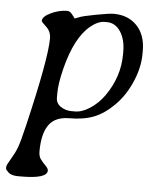

<svg xmlns="http://www.w3.org/2000/svg" viewBox="-60 -490 632 761"><g transform="rotate(5 256.0 -109.0)"><path d="M166.5 -113.3V-95.2Q166.5 -72.3 185.8 -59.6Q205.1 -46.9 228 -46.9H242.7Q270.5 -46.9 302.2 -67.6Q334 -88.4 357.4 -121.1Q412.6 -199.2 412.6 -289.6V-299.3Q412.6 -348.6 391.8 -379.6Q371.1 -410.6 337.9 -410.6H329.1Q302.7 -410.6 273.4 -386.7Q213.4 -337.9 181.6 -211.4Q166.5 -150.9 166.5 -113.3ZM155.8 195.8Q155.8 228.5 52.7 228.5H40.5Q13.7 228.5 2 217.8Q-9.8 207 -9.8 202.6V195.3Q-9.8 188.5 5.9 162.8Q21.5 137.2 30 114.5Q38.6 91.8 54.7 23.9Q118.7 -246.6 118.7 -326.2Q118.7 -354 99.4 -371.6Q80.1 -389.2 80.1 -393.1Q80.1 -410.2 112.8 -425.8Q145.5 -441.4 178.7 -441.4Q189.5 -441.4 201.2 -424.3L204.1 -421.4L206.1 -417.5L208.5 -414.1Q211.9 -414.1 225.1 -419.9Q238.3 -425.8 291.5 -435.8Q344.7 -445.8 361.8 -445.8Q419.9 -445.8 454.6 -409.2Q489.3 -372.6 489.3 -310.5V-297.9Q489.3 -243.7 464.6 -186.3Q439.9 -128.9 400.6 -89.6Q361.3 -50.3 320.6 -34.2Q279.8 -18.1 223.1 -18.1Q166.5 -18.1 141.4 17.3Q116.2 52.7 116.2 122.6Q116.2 142.1 124 153.1Q131.8 164.1 143.8 176Q155.8 188 155.8 195.8Z"/></g></svg>

Font: Averia Serif Libre Light
Style: Italic
Weight: 300
Italic angle: -8.5°
Version: Version 1.002